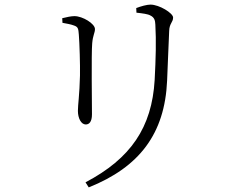

<svg xmlns="http://www.w3.org/2000/svg" viewBox="-20 -760 1040 833"><path d="M365 53C585 -35 695 -180 705 -410C708 -472 711 -567 714 -626C715 -659 731 -663 731 -684C731 -703 671 -740 633 -740C617 -740 592 -733 571 -725L572 -705C599 -702 622 -699 632 -693C651 -684 653 -670 654 -653C658 -583 656 -508 651 -413C639 -207 547 -72 351 31ZM251 -661C272 -657 286 -655 302 -649C319 -643 320 -635 322 -610C325 -574 328 -478 327 -432C325 -348 318 -306 318 -279C318 -247 332 -220 352 -220C366 -220 379 -230 379 -264C379 -299 376 -529 380 -572C383 -608 392 -617 392 -634C392 -657 339 -690 303 -690C290 -690 269 -686 250 -681Z"/></svg>

Font: Noto Serif CJK TC Light
Style: Regular
Weight: 300
Designer: Ryoko NISHIZUKA 西塚涼子 (kana & ideographs); Frank Grießhammer (Latin, Greek & Cyrillic); Wenlong ZHANG 张文龙 (bopomofo); San
Foundry: Adobe
Version: Version 2.001;hotconv 1.1.0;makeotfexe 2.6.0